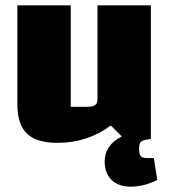

<svg xmlns="http://www.w3.org/2000/svg" viewBox="-20 -520 635 719"><path d="M569 154Q519 179 469 179Q424 179 398 154Q372 129 372 85Q372 23 436 -9L395 -50Q307 15 195 15Q117 15 81 -19.5Q45 -54 45 -130V-500H245V-120H306Q327 -120 336 -126.5Q345 -133 345 -148V-500H545V0L534 2Q514 5 507.5 11.5Q501 18 501 35V40Q501 58 507.5 65Q514 72 531 72H556Z"/></svg>

Font: Changa ExtraBold
Style: Regular
Weight: 800
Designer: Eduardo Rodriguez Tunni
Foundry: Eduardo Rodriguez Tunni
Version: Version 2.002; ttfautohint (v1.5) -l 8 -r 50 -G 220 -x 14 -H